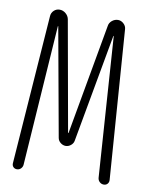

<svg xmlns="http://www.w3.org/2000/svg" viewBox="-83 -791 666 852"><g transform="rotate(10 250.0 -365.0)"><path d="M51.8 0Q42 0 35.6 -6.8Q29.3 -13.7 30.3 -24.4L79.1 -695.3Q80.1 -710 90.8 -720.2Q101.6 -730.5 116.7 -730.5Q131.8 -730.5 144 -720.2Q156.2 -710 159.2 -695.3L248 -198.2H249H250L338.9 -696.3Q340.8 -710.9 353 -720.7Q365.2 -730.5 379.9 -730.5Q393.6 -730.5 404.8 -720.2Q416 -710 417 -696.3L465.8 -25.4Q466.8 -14.6 460.4 -7.3Q454.1 0 443.4 0Q432.6 0 424.8 -7.3Q417 -14.6 416 -25.4L373 -656.2Q373 -657.2 372.1 -657.2Q371.1 -657.2 371.1 -656.2L283.2 -169.9Q281.2 -157.2 270.5 -148.4Q259.8 -139.6 247.1 -139.6Q234.4 -139.6 223.6 -148.4Q212.9 -157.2 210.9 -169.9L123 -656.2Q123 -657.2 122.1 -657.2Q121.1 -657.2 121.1 -656.2L78.1 -24.4Q77.1 -14.6 69.8 -7.3Q62.5 0 51.8 0Z"/></g></svg>

Font: Rounded-X Mgen+ 2m light
Style: Regular
Weight: 200
Designer: [Source Han Sans]
Ryoko NISHIZUKA  (kana & ideographs); Paul D. Hunt (Latin, Greek & Cyrillic); Wenlong ZHANG  (bopomofo
Version: Version 1.059.20150602